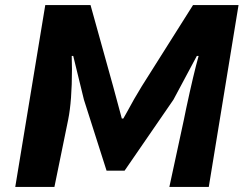

<svg xmlns="http://www.w3.org/2000/svg" viewBox="-20 -735 958 755"><path d="M158 -715H336L425 -395L459 -269H465L478 -292Q508 -348 537 -395L739 -715H918L801 0H646L703 -264L712 -308Q742 -448 761 -515H754L662 -343L470 -64H399L310 -343L268 -515H262L263 -463Q263 -338 248 -264L194 0H40Z"/></svg>

Font: Nebula Sans Bold
Style: Regular
Weight: 700
Italic angle: -9°
Designer: Paul D. Hunt for Adobe (as Source Sans)
Foundry: Nebula Entertainment & Broadcasting LLC
Version: Version 1.010